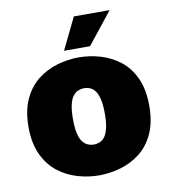

<svg xmlns="http://www.w3.org/2000/svg" viewBox="-82 -790 775 872"><g transform="rotate(-10 305.5 -353.5)"><path d="M306 12Q256 12 206.5 -2.5Q157 -17 116.5 -48.5Q76 -80 51.5 -132.5Q27 -185 27 -260Q27 -335 51.5 -387.5Q76 -440 116.5 -471.5Q157 -503 206.5 -517.5Q256 -532 306 -532Q356 -532 405.5 -517.5Q455 -503 495.5 -471.5Q536 -440 560 -387.5Q584 -335 584 -260Q584 -185 560 -132.5Q536 -80 495.5 -48.5Q455 -17 405.5 -2.5Q356 12 306 12ZM306 -130Q319 -130 332 -135Q345 -140 355.5 -153Q366 -166 372.5 -192Q379 -218 379 -260Q379 -302 372.5 -328Q366 -354 355.5 -367Q345 -380 332 -385Q319 -390 306 -390Q293 -390 280 -385Q267 -380 256 -367Q245 -354 238.5 -328Q232 -302 232 -260Q232 -218 238.5 -192Q245 -166 256 -153Q267 -140 280 -135Q293 -130 306 -130ZM246 -573 317 -719H482L366 -573Z"/></g></svg>

Font: Murecho Thin Black
Style: Regular
Weight: 900
Version: Version 1.010